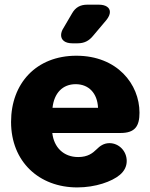

<svg xmlns="http://www.w3.org/2000/svg" viewBox="-20 -798 647 830"><path d="M315.4 -610.8C344.2 -610.8 364.3 -621.1 382.3 -643.1L439.5 -710.9C450.2 -724.1 455.1 -735.8 455.1 -746.1C455.1 -765.1 437.5 -777.8 407.2 -777.8H357.4C327.1 -777.8 306.2 -766.1 291.5 -740.2L254.4 -676.8C247.1 -666 244.1 -654.8 244.1 -646C244.1 -625 261.2 -610.8 292.5 -610.8ZM314 12.2C393.1 12.2 463.9 -13.2 498 -42C517.1 -58.1 527.8 -78.1 527.8 -102.1C527.8 -145 494.1 -179.2 453.1 -179.2C428.2 -179.2 411.1 -166 397.9 -152.8C380.9 -136.2 359.9 -119.1 317.9 -119.1C254.9 -119.1 212.9 -161.1 206.1 -223.1H501C564.9 -223.1 583 -253.9 583 -311C583 -434.1 486.8 -557.1 310.1 -557.1C136.2 -557.1 27.8 -437 27.8 -271C27.8 -99.1 148.9 12.2 314 12.2ZM207 -332C213.9 -396 251 -434.1 307.1 -434.1C362.8 -434.1 400.9 -396 403.8 -332Z"/></svg>

Font: Jellee Bold
Style: Regular
Weight: 700
Designer: Alfredo Marco Pradil
Foundry: Hanken Design Co.
Version: Version 1.223;hotconv 1.0.109;makeotfexe 2.5.65596